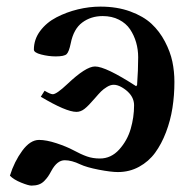

<svg xmlns="http://www.w3.org/2000/svg" viewBox="-20 -499 606 595"><path d="M10.7 45.4Q24.4 1.5 49.1 -32Q73.7 -65.4 101.1 -65.4Q123.5 -65.4 154.8 -55.2Q186 -44.9 207 -33.7Q231.4 -20.5 249.5 -14.2Q267.6 -7.8 289.6 -7.8Q324.2 -7.8 349.4 -35.6Q374.5 -63.5 385 -99.6Q395.5 -135.7 395.5 -172.4Q395.5 -193.8 380.4 -210.4Q371.6 -220.2 357.9 -228.3Q344.2 -236.3 332.5 -236.3Q322.3 -236.3 311.3 -229.5Q300.3 -222.7 293.2 -215.6Q286.1 -208.5 273.9 -194.3Q253.9 -170.9 241.9 -161.6Q230 -152.3 216.8 -152.3Q185.1 -152.3 106.4 -199.2L118.2 -217.8Q136.2 -207 143.6 -207Q155.3 -207 188.5 -238.3Q246.1 -293 274.4 -293Q307.6 -293 401.9 -231.9L404.8 -235.4Q408.2 -282.2 408.2 -321.3Q408.2 -345.2 401.9 -367.4Q395.5 -389.6 383.1 -408.2Q370.6 -426.8 348.6 -438Q326.7 -449.2 298.3 -449.2Q261.7 -449.2 234.9 -429.2Q208 -409.2 199.2 -364.7Q193.8 -338.4 186.5 -331.3Q179.2 -324.2 152.8 -324.2Q130.4 -324.2 107.7 -330.1Q85 -335.9 85 -345.2Q85 -377 104.5 -403.1Q124 -429.2 155 -445.3Q186 -461.4 221.4 -470Q256.8 -478.5 291 -478.5Q342.8 -478.5 383.5 -463.6Q424.3 -448.7 449.5 -425.3Q474.6 -401.9 491.2 -370.1Q507.8 -338.4 514.2 -307.9Q520.5 -277.3 520.5 -245.1Q520.5 -203.6 514.4 -164.6Q508.3 -125.5 494.4 -89.1Q480.5 -52.7 460.7 -25.6Q440.9 1.5 411.1 17.8Q381.3 34.2 345.2 34.2Q324.2 34.2 286.1 26.9Q248 19.5 228.5 10.3Q202.1 -2.4 180.7 -2.4Q157.2 -2.4 139.6 29.8Q133.3 41.5 128.9 47.9Q124.5 54.2 117.2 61.8Q109.9 69.3 100.1 72.8Q90.3 76.2 77.6 76.2Q68.4 76.2 45.4 66.9Q22.5 57.6 10.7 45.4Z"/></svg>

Font: Monomachus
Style: Medium
Weight: 500
Designer: Alexey Kryukov
Version: Version 1.0